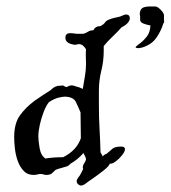

<svg xmlns="http://www.w3.org/2000/svg" viewBox="-20 -538 530 596"><path d="M243 34Q240 35 237.5 36.5Q235 38 232 38Q227 38 222.5 34Q218 30 218 24Q218 20 223 13Q228 7 231.5 0Q235 -7 238 -13Q238 -15 237.5 -15.5Q237 -16 237 -17Q237 -25 241 -30.5Q245 -36 247 -43Q247 -47 244.5 -52Q242 -57 239 -63Q222 -43 199 -30Q195 -25 189 -22L172 -17Q168 -16 163 -14.5Q158 -13 153 -11Q146 -4 140.5 0.5Q135 5 124 5Q119 5 115 3.5Q111 2 106 2Q102 2 96.5 3.5Q91 5 84 5Q65 5 53 -8Q41 -21 34.5 -40Q28 -59 26 -79Q24 -99 24 -112Q24 -155 42 -180Q60 -205 86 -224Q88 -226 89.5 -227Q91 -228 93 -229Q104 -237 115 -244Q126 -251 137 -258L139 -260Q151 -272 166 -272H172Q172 -272 172.5 -272.5Q173 -273 174 -273Q176 -273 180.5 -270Q185 -267 187 -268Q197 -273 201 -273Q205 -273 209 -272Q213 -271 218 -269Q223 -268 228 -266Q233 -264 237 -262Q240 -282 243.5 -301Q247 -320 247 -339Q247 -347 246.5 -359.5Q246 -372 247 -385Q243 -392 237.5 -396.5Q232 -401 225 -401H222Q220 -400 217.5 -399.5Q215 -399 211 -399Q211 -399 208.5 -399.5Q206 -400 202 -401Q183 -406 183 -421Q183 -435 198 -435Q206 -435 210.5 -434Q215 -433 225 -433H239Q248 -436 254 -440Q260 -444 270 -444Q276 -457 292 -457Q303 -463 306.5 -469Q310 -475 326 -480Q335 -483 344 -484.5Q353 -486 361 -490Q366 -493 371 -493Q383 -493 383 -481Q383 -475 377 -467.5Q371 -460 357 -453Q348 -442 330.5 -425.5Q313 -409 302 -395V-380Q302 -349 294.5 -318.5Q287 -288 287 -257V-212Q287 -173 289 -138Q291 -103 292 -65Q294 -62 296 -58.5Q298 -55 299 -52Q302 -58 310 -60Q320 -68 328 -75.5Q336 -83 356 -83Q368 -83 368 -75Q368 -68 359.5 -57Q351 -46 340.5 -38Q330 -30 324 -30H321L320 -28Q317 -21 300.5 -8Q284 5 266.5 17Q249 29 243 34ZM121 -46Q134 -48 147 -49Q160 -50 176 -50Q218 -71 231 -109Q231 -127 230.5 -147Q230 -167 230 -189Q223 -206 215.5 -221.5Q208 -237 182 -238Q175 -238 162 -235Q149 -232 132 -221Q123 -210 115.5 -190.5Q108 -171 103.5 -150.5Q99 -130 99 -115Q99 -101 103 -78Q107 -55 121 -46ZM402 -390Q401 -390 401 -392Q401 -393 410 -400Q424 -410 435 -423.5Q446 -437 447 -459Q435 -461 425 -465Q415 -469 415 -477V-488Q414 -491 414 -494Q414 -497 414 -498Q416 -511 424.5 -514.5Q433 -518 446 -518H461Q469 -518 479 -507.5Q489 -497 489 -491V-476Q491 -469 487 -465Q480 -442 465.5 -421Q451 -400 423 -391Q413 -388 408 -388.5Q403 -389 402 -390Z"/></svg>

Font: Are You Serious
Style: Regular
Weight: 400
Designer: Robert E. Leuschke
Foundry: Robert E. Leuschke
Version: Version 1.100